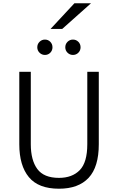

<svg xmlns="http://www.w3.org/2000/svg" viewBox="-20 -1137 718 1169"><path d="M339 12Q214 12 155.8 -58.5Q97.5 -129 97.5 -258.5V-700H167.5V-259Q167.5 -162 207.2 -108Q247 -54 339 -54Q419.5 -54 465.5 -101Q511.5 -148 511.5 -259V-700H581.5V-258.5Q581.5 -120.5 519.5 -54.2Q457.5 12 339 12ZM424 -802.5Q405 -802.5 391.2 -816Q377.5 -829.5 377.5 -849Q377.5 -869 391.2 -882.5Q405 -896 424 -896Q443.5 -896 457 -882.5Q470.5 -869 470.5 -849Q470.5 -829.5 457 -816Q443.5 -802.5 424 -802.5ZM253.5 -802.5Q234.5 -802.5 220.8 -816Q207 -829.5 207 -849Q207 -869 220.8 -882.5Q234.5 -896 253.5 -896Q273 -896 286.2 -882.5Q299.5 -869 299.5 -849Q299.5 -829.5 286.2 -816Q273 -802.5 253.5 -802.5ZM288 -961 433 -1117H534L359 -961Z"/></svg>

Font: Overpass Light
Style: Regular
Weight: 300
Designer: Delve Withrington, Dave Bailey, Thomas Jockin
Foundry: Delve Fonts LLC
Version: Version 4.000; ttfautohint (v1.8.3)